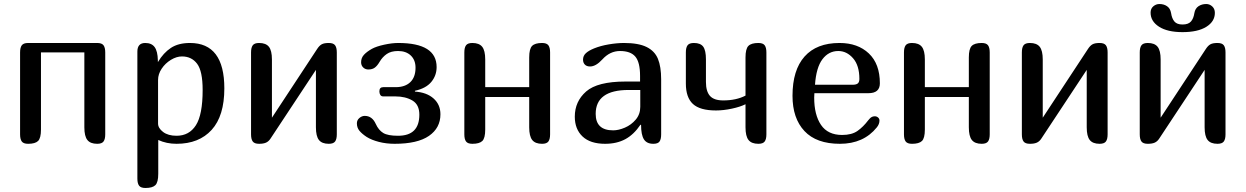

<svg xmlns="http://www.w3.org/2000/svg" viewBox="-20 -716 6202 956"><path d="M464 0Q430 0 415 -19Q400 -38 400 -82V-455H184V-71Q184 -28 169.5 -14Q155 0 120 0Q97 0 88.5 -11.5Q80 -23 80 -47V-455Q80 -479 88.5 -490.5Q97 -502 120 -502H464Q487 -502 495.5 -490.5Q504 -479 504 -455V-47Q504 -23 495.5 -11.5Q487 0 464 0Z M703 -502Q735 -502 750 -481.5Q765 -461 766 -416V-408H767Q794 -453 831 -477.5Q868 -502 926 -502Q1097 -502 1097 -276Q1097 -139 1034 -69.5Q971 0 859 0Q809 0 768 -19V149Q768 192 753.5 206Q739 220 704 220Q681 220 672.5 208.5Q664 197 664 173V-459Q664 -502 703 -502ZM886 -435Q859 -435 831 -418Q803 -401 785 -374Q767 -347 767 -318V-101Q767 -78 792 -59Q817 -40 859 -40Q922 -40 955.5 -92.5Q989 -145 989 -268Q989 -362 961.5 -398.5Q934 -435 886 -435Z M1617 0Q1583 0 1568 -19Q1553 -38 1553 -82V-368L1327 -26Q1318 -12 1305 -6Q1292 0 1270 0Q1247 0 1238.5 -11.5Q1230 -23 1230 -47V-455Q1230 -479 1238.5 -490.5Q1247 -502 1270 -502Q1304 -502 1319 -483Q1334 -464 1334 -420V-130L1559 -472Q1570 -489 1582 -495.5Q1594 -502 1617 -502Q1640 -502 1648.5 -490.5Q1657 -479 1657 -455V-47Q1657 -23 1648.5 -11.5Q1640 0 1617 0Z M1962 -40Q2068 -40 2068 -145Q2068 -195 2033.5 -215.5Q1999 -236 1948 -236H1888Q1878 -236 1873.5 -243.5Q1869 -251 1869 -261Q1869 -282 1888 -282H1950Q1997 -282 2023 -307Q2049 -332 2049 -379Q2049 -417 2025.5 -439.5Q2002 -462 1962 -462Q1927 -462 1905.5 -447Q1884 -432 1870 -408Q1859 -389 1846.5 -379.5Q1834 -370 1814 -370Q1799 -370 1788.5 -380Q1778 -390 1778 -406Q1778 -428 1792.5 -443.5Q1807 -459 1832 -473Q1854 -485 1893 -493.5Q1932 -502 1963 -502Q2154 -502 2154 -382Q2154 -340 2127.5 -308Q2101 -276 2046 -264V-260Q2105 -256 2139 -225.5Q2173 -195 2173 -147Q2173 -79 2116 -39.5Q2059 0 1945 0Q1903 0 1866.5 -9.5Q1830 -19 1806 -34Q1783 -49 1770 -64.5Q1757 -80 1757 -102Q1757 -118 1769.5 -128.5Q1782 -139 1796 -139Q1833 -139 1851 -99Q1865 -68 1888 -54Q1911 -40 1962 -40Z M2679 0Q2645 0 2630 -19Q2615 -38 2615 -82V-233H2396V-71Q2396 -28 2381.5 -14Q2367 0 2332 0Q2309 0 2300.5 -11.5Q2292 -23 2292 -47V-455Q2292 -479 2300.5 -490.5Q2309 -502 2332 -502Q2366 -502 2381 -483Q2396 -464 2396 -420V-282H2615V-430Q2615 -473 2629.5 -487.5Q2644 -502 2679 -502Q2702 -502 2710.5 -490.5Q2719 -479 2719 -455V-47Q2719 -23 2710.5 -11.5Q2702 0 2679 0Z M2993 0Q2919 0 2880.5 -36.5Q2842 -73 2842 -135Q2842 -211 2898.5 -260.5Q2955 -310 3094 -310H3167V-338Q3167 -406 3143.5 -434Q3120 -462 3067 -462Q3017 -462 2979 -420Q2947 -385 2918 -385Q2901 -385 2892 -394.5Q2883 -404 2883 -419Q2883 -438 2897 -451Q2911 -464 2938 -475Q2970 -488 3011 -495Q3052 -502 3087 -502Q3159 -502 3199.5 -482Q3240 -462 3256 -423Q3272 -384 3272 -321V-47Q3272 -23 3264 -11.5Q3256 0 3233 0Q3200 0 3186 -22.5Q3172 -45 3172 -94L3169 -95Q3136 -46 3093.5 -23Q3051 0 2993 0ZM2946 -149Q2946 -67 3033 -67Q3060 -67 3091.5 -80.5Q3123 -94 3145.5 -120.5Q3168 -147 3168 -184V-268H3110Q2946 -268 2946 -149Z M3581 -216Q3646 -216 3692 -240V-430Q3692 -473 3706.5 -487.5Q3721 -502 3756 -502Q3779 -502 3787.5 -490.5Q3796 -479 3796 -455V-47Q3796 -23 3787.5 -11.5Q3779 0 3756 0Q3722 0 3707 -19Q3692 -38 3692 -82V-197Q3666 -184 3624 -175Q3582 -166 3545 -166Q3465 -166 3430 -198.5Q3395 -231 3395 -300V-455Q3395 -479 3403.5 -490.5Q3412 -502 3435 -502Q3468 -502 3481.5 -483.5Q3495 -465 3495 -420V-308Q3495 -261 3515 -238.5Q3535 -216 3581 -216Z M4336 -137Q4345 -137 4352 -131Q4359 -125 4359 -116Q4359 -98 4346 -82Q4280 0 4162 0Q4045 0 3985.5 -63.5Q3926 -127 3926 -239Q3926 -367 3986 -434.5Q4046 -502 4160 -502Q4251 -502 4306 -450Q4361 -398 4361 -301Q4361 -252 4304 -252H4035Q4034 -244 4034 -230Q4034 -144 4068 -94Q4102 -44 4173 -44Q4221 -44 4249.5 -64Q4278 -84 4303 -117L4311 -126Q4321 -137 4336 -137ZM4038 -294H4225Q4243 -294 4251 -300.5Q4259 -307 4259 -323Q4259 -390 4227.5 -426Q4196 -462 4154 -462Q4106 -462 4075 -421Q4044 -380 4038 -294Z M4868 0Q4834 0 4819 -19Q4804 -38 4804 -82V-233H4585V-71Q4585 -28 4570.5 -14Q4556 0 4521 0Q4498 0 4489.5 -11.5Q4481 -23 4481 -47V-455Q4481 -479 4489.5 -490.5Q4498 -502 4521 -502Q4555 -502 4570 -483Q4585 -464 4585 -420V-282H4804V-430Q4804 -473 4818.5 -487.5Q4833 -502 4868 -502Q4891 -502 4899.5 -490.5Q4908 -479 4908 -455V-47Q4908 -23 4899.5 -11.5Q4891 0 4868 0Z M5455 0Q5421 0 5406 -19Q5391 -38 5391 -82V-368L5165 -26Q5156 -12 5143 -6Q5130 0 5108 0Q5085 0 5076.5 -11.5Q5068 -23 5068 -47V-455Q5068 -479 5076.5 -490.5Q5085 -502 5108 -502Q5142 -502 5157 -483Q5172 -464 5172 -420V-130L5397 -472Q5408 -489 5420 -495.5Q5432 -502 5455 -502Q5478 -502 5486.5 -490.5Q5495 -479 5495 -455V-47Q5495 -23 5486.5 -11.5Q5478 0 5455 0Z M6042 0Q6008 0 5993 -19Q5978 -38 5978 -82V-368L5752 -26Q5743 -12 5730 -6Q5717 0 5695 0Q5672 0 5663.5 -11.5Q5655 -23 5655 -47V-455Q5655 -479 5663.5 -490.5Q5672 -502 5695 -502Q5729 -502 5744 -483Q5759 -464 5759 -420V-130L5984 -472Q5995 -489 6007 -495.5Q6019 -502 6042 -502Q6065 -502 6073.5 -490.5Q6082 -479 6082 -455V-47Q6082 -23 6073.5 -11.5Q6065 0 6042 0ZM5986 -696Q6003 -696 6016 -684Q6029 -672 6029 -652Q6029 -609 5986.5 -582.5Q5944 -556 5868 -556Q5793 -556 5751 -583Q5709 -610 5709 -653Q5709 -673 5722.5 -684.5Q5736 -696 5753 -696Q5775 -696 5791 -685Q5807 -674 5811 -651Q5815 -624 5827.5 -609Q5840 -594 5868 -594Q5897 -594 5910 -609Q5923 -624 5927 -651Q5931 -674 5947.5 -685Q5964 -696 5986 -696Z"/></svg>

Font: Marmelad for Arash.Academy
Style: Regular
Weight: 400
Designer: Manvel Shmavonyan
Foundry: Cyreal
Version: Version 1.110;Glyphs 3.2 (3202)